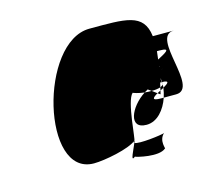

<svg xmlns="http://www.w3.org/2000/svg" viewBox="-73 -550 679 617"><g transform="rotate(-15 266.5 -241.5)"><path d="M174.7 -42C209.7 -42 294.4 -58 318.2 -79C319 -78 318.5 -76 316.6 -72C314.1 -74 314.5 -76 318.2 -79C322.5 -76 329 -208 352.9 -229C354.6 -228 371.3 -222 390.8 -220C394.3 -222 398.9 -225 402.4 -227L413.6 -219C424.6 -219 434.8 -220 443.5 -223L446.9 -238H451.9C451.9 -242 451 -247 451.2 -252C452.3 -248 453.1 -243 452.9 -238C479.7 -237 469.9 -229 452.6 -219C451.3 -209 448.7 -198 445.4 -188H486.4C566.4 -188 452.6 -388 532.6 -388H462.6C453 -468 391.1 -464 272.1 -464C105.1 -464 2.7 -42 174.7 -42ZM306.7 -29C311 -26 382.8 -8 406.7 -29C411 -26 394.2 -57 417 -78C407.1 -74 328.8 -64 316.6 -72C309.5 -54 286.8 -12 306.7 -29ZM390.8 -220C337.9 -186 309.2 -118 370.2 -118C406.2 -118 432.9 -151 445.4 -188H436.4C403.4 -188 412.5 -197 429.8 -207L413.6 -219C406.6 -219 397.6 -219 390.8 -220ZM429.8 -207 438.4 -201C439.3 -205 440.3 -209 441.2 -213C437.7 -211 433.3 -209 429.8 -207ZM463 -338H471C514 -338 483.8 -324 459.8 -311C461.1 -321 462 -329 463 -338ZM456.5 -288C456.5 -288 456.7 -289 456.7 -289C457.7 -289 458.5 -288 459.5 -288ZM441.2 -213C444.6 -215 449.1 -217 452.6 -219C453.3 -222 453.2 -226 452.9 -229C450.4 -227 446.7 -224 443.5 -223ZM451.9 -238C452.3 -235 453 -234 453.6 -232C453 -234 453.5 -236 452.9 -238ZM418.2 -79C418.2 -79 418 -78 417 -78C417 -78 418.2 -79 418.2 -79ZM463 -277C463.2 -278 464.4 -279 464.4 -279C464.4 -279 464.2 -278 463 -277ZM452.9 -229C453.9 -229 454.1 -230 453.6 -232C453.3 -231 453.1 -230 452.9 -229Z"/></g></svg>

Font: Digital Distortion
Style: Obl
Weight: 400
Version: Version 1